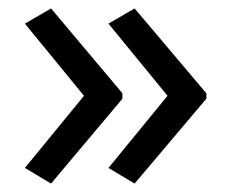

<svg xmlns="http://www.w3.org/2000/svg" viewBox="-20 -491 549 455"><path d="M469 -257 299 -56 237 -93 377 -264 237 -435 299 -471 469 -270ZM270 -257 101 -56 39 -93 179 -264 39 -435 101 -471 270 -270Z"/></svg>

Font: Noto Sans Tai Le
Style: Regular
Weight: 400
Designer: Monotype Design Team
Foundry: Monotype Imaging Inc.
Version: Version 2.002; ttfautohint (v1.8.4.7-5d5b)